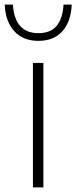

<svg xmlns="http://www.w3.org/2000/svg" viewBox="-54 -814 331 834"><path d="M89 0V-540.5H134.5V0ZM-33.5 -794H2Q10 -670 113 -670Q166 -670 192.2 -702Q218.5 -734 222 -794H257.5Q254.5 -720.5 217 -678.5Q179.5 -636.5 113 -636.5Q45.5 -636.5 7.5 -679Q-30.5 -721.5 -33.5 -794Z"/></svg>

Font: Encode Sans Semi Expanded ExLight
Style: Regular
Weight: 275
Width: 6
Designer: Multiple Designers
Foundry: Impallari Type
Version: Version 2.000